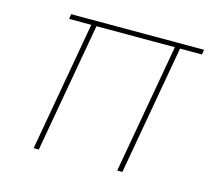

<svg xmlns="http://www.w3.org/2000/svg" viewBox="-81 -620 807 719"><g transform="rotate(15 322.5 -260.5)"><path d="M105 0 194 -502H108L111 -521H626L623 -502H538L449 0H429L518 -502H214L125 0Z"/></g></svg>

Font: DM Sans 10pt Thin
Style: Italic
Weight: 250
Italic angle: -10°
Version: Version 4.004;gftools[0.9.30]